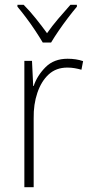

<svg xmlns="http://www.w3.org/2000/svg" viewBox="-20 -784 382 804"><path d="M263 -538Q299 -538 328 -528L321 -492Q307 -496 292.5 -498.5Q278 -501 262 -501Q215 -501 184 -472.5Q153 -444 136.5 -395.5Q120 -347 121 -288V0H82V-529H114L119 -424H121Q136 -468 171 -503Q206 -538 263 -538ZM159 -606Q146 -628 127.5 -656Q109 -684 89 -710.5Q69 -737 53 -756V-764H79Q104 -739 130 -706.5Q156 -674 177 -645Q198 -675 223.5 -705Q249 -735 275 -764H302V-756Q285 -736 264.5 -709Q244 -682 225.5 -655Q207 -628 194 -606Z"/></svg>

Font: Noto Sans Gujarati UI SemiCondensed ExtraLight
Style: Regular
Weight: 200
Width: 4
Designer: Jelle Bosma - Monotype Design Team, Universal Thirst
Foundry: Monotype Imaging Inc.
Version: Version 2.106; ttfautohint (v1.8.4.7-5d5b)